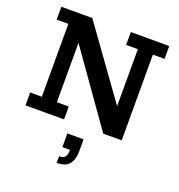

<svg xmlns="http://www.w3.org/2000/svg" viewBox="-145 -704 996 1067"><g transform="rotate(20 352.5 -171.0)"><path d="M36 0V-76H105V-507H36V-583H219L516 -170V-507H447V-583H674V-507H605V0H496L194 -427V-76H264V0ZM308 241V202Q333 202 343 190Q353 178 353 148H308V67H404V132Q404 166 395.5 190.5Q387 215 366.5 228Q346 241 308 241Z"/></g></svg>

Font: Rokkitt SemiBold Medium
Style: Regular
Weight: 500
Version: Version 3.103